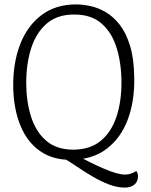

<svg xmlns="http://www.w3.org/2000/svg" viewBox="-20 -710 686 871"><path d="M265 5 323 -8Q358 11 390.5 27Q423 43 452 55.5Q481 68 505.5 75Q530 82 548 82Q560 82 572.5 78Q585 74 598 66Q602 70 604 76.5Q606 83 606 89Q606 114 589.5 127.5Q573 141 547 141Q511 141 473.5 126.5Q436 112 399.5 90.5Q363 69 329 46Q295 23 265 5ZM326 -690Q355 -690 390 -682.5Q425 -675 459.5 -655Q494 -635 523 -598Q552 -561 570 -502Q588 -443 589 -358Q591 -250 559 -166Q527 -82 462 -33.5Q397 15 298 15Q219 15 162 -24.5Q105 -64 74 -137Q43 -210 40 -310Q38 -421 70.5 -506.5Q103 -592 167.5 -641Q232 -690 326 -690ZM315 -644Q240 -644 192.5 -603.5Q145 -563 122 -493Q99 -423 99 -333Q99 -251 120.5 -182Q142 -113 189 -72Q236 -31 314 -31Q390 -32 437.5 -71.5Q485 -111 508 -179.5Q531 -248 531 -335Q531 -421 509.5 -491.5Q488 -562 440.5 -603.5Q393 -645 315 -644Z"/></svg>

Font: Karma Variable Light
Style: Regular
Weight: 300
Designer: Joana Correia
Foundry: Indian Type Foundry
Version: Version 3.000